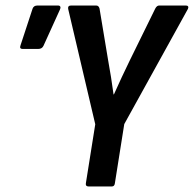

<svg xmlns="http://www.w3.org/2000/svg" viewBox="-20 -675 702 695"><path d="M301.2 0Q289 0 290.8 -11.4L324.8 -225.2L226.7 -643Q224.9 -655 237.2 -655H328.3Q337.3 -655 340.3 -644L371.2 -458.1Q376.8 -427.1 381.8 -396.2Q386.8 -365.3 391 -333.3H392.4Q406.4 -364.7 420.6 -395.2Q434.8 -425.7 450 -456.7L542 -644Q547.8 -655 556 -655H653.2Q658.6 -655 660.7 -651.9Q662.8 -648.8 660.4 -643L429.8 -225.8L395.8 -11.4Q394.4 0 384.5 0ZM61.9 -497.8Q49.1 -497.8 54.5 -511.6L97.9 -643.6Q102 -655 115.4 -655H189.9Q196.7 -655 198.3 -650.7Q199.9 -646.4 197.1 -640.6L137.4 -509.2Q132.2 -497.8 118.1 -497.8Z"/></svg>

Font: Sofia Sans Condensed
Style: Italic
Weight: 400
Italic angle: -9°
Designer: Botio Nikoltchev, Ani Petrova
Foundry: lettersoup
Version: Version 4.101